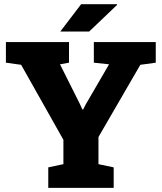

<svg xmlns="http://www.w3.org/2000/svg" viewBox="-20 -916 790 936"><path d="M215.3 0V-100.1L289.1 -115.7V-234.4L83 -600.1L8.8 -610.4V-710.9H316.4V-610.4L272.5 -602.5L370.1 -407.7L381.3 -382.8H385.7L397.5 -406.2L511.7 -602.5L437.5 -610.4V-710.9H739.3V-610.4L664.1 -600.1L460 -248V-115.7L534.2 -100.1V0ZM273.9 -762.2 375.5 -895.5H550.3L551.3 -892.6L414.6 -762.2H277.3Z"/></svg>

Font: Roboto Slab LO Black
Style: Regular
Weight: 900
Designer: Google
Version: Version 2.000